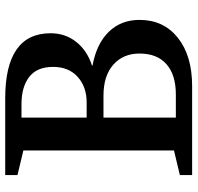

<svg xmlns="http://www.w3.org/2000/svg" viewBox="-30 -710 740 719"><g transform="rotate(-90 339.5 -350.0)"><path d="M44 0V-46L136 -68V-632L44 -654V-700H331Q575 -700 575 -530Q575 -475 542.5 -434Q510 -393 454 -375V-373Q536 -358 580.5 -312Q625 -266 625 -197Q625 -107 558 -53.5Q491 0 377 0ZM259 -61H346Q419 -61 459 -96Q499 -131 499 -197Q499 -258 457.5 -295Q416 -332 341 -332H259ZM259 -395H316Q374 -395 411.5 -428.5Q449 -462 449 -521Q449 -581 411.5 -610Q374 -639 310 -639H259Z"/></g></svg>

Font: Volkhov
Style: Regular
Weight: 400
Designer: Cyreal (www.cyreal.org)
Foundry: Cyreal (www.cyreal.org)
Version: Version 1.010